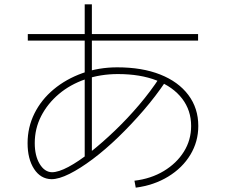

<svg xmlns="http://www.w3.org/2000/svg" viewBox="-20 -826 1040 884"><path d="M370 -97V-481V-806H403V-481V-97ZM108 -639V-669H892V-639ZM599 6Q675 -3 734 -38.5Q793 -74 826.5 -127.5Q860 -181 860 -246Q860 -318 818.5 -372Q777 -426 701.5 -455.5Q626 -485 523 -485Q443 -485 373 -461Q303 -437 251 -393Q199 -349 169.5 -291.5Q140 -234 140 -167Q140 -109 162.5 -71.5Q185 -34 219 -33Q249 -33 295 -57.5Q341 -82 396 -125.5Q451 -169 509 -224.5Q567 -280 620.5 -343Q674 -406 715 -469L742 -450Q697 -383 641 -318Q585 -253 525 -195Q465 -137 407 -93.5Q349 -50 300 -25.5Q251 -1 217 -1Q167 -2 137 -48Q107 -94 107 -167Q107 -240 138.5 -303.5Q170 -367 227 -414.5Q284 -462 359 -489Q434 -516 520 -516Q634 -516 717.5 -483Q801 -450 847 -389Q893 -328 893 -246Q893 -174 856.5 -113.5Q820 -53 754.5 -13Q689 27 605 38Z"/></svg>

Font: M PLUS 1 Thin ExtraLight
Style: Regular
Weight: 250
Version: Version 1.001